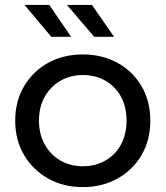

<svg xmlns="http://www.w3.org/2000/svg" viewBox="-20 -757 675 783"><path d="M318 6Q238 6 176 -29Q114 -64 78 -125Q42 -186 42 -265Q42 -344 78 -405Q114 -466 176 -500.5Q238 -535 318 -535Q397 -535 459.5 -500.5Q522 -466 557.5 -405Q593 -344 593 -265Q593 -186 557.5 -125Q522 -64 459.5 -29Q397 6 318 6ZM318 -79Q369 -79 409.5 -102Q450 -125 473 -167Q496 -209 496 -265Q496 -322 473 -363.5Q450 -405 409.5 -428Q369 -451 319 -451Q267 -451 227 -428Q187 -405 163 -363.5Q139 -322 139 -265Q139 -209 163 -167Q187 -125 227 -102Q267 -79 318 -79ZM364 -607 253 -737H355L445 -607ZM189 -607 80 -737H181L270 -607Z"/></svg>

Font: Montserrat Z Med
Style: Regular
Weight: 500
Designer: Julieta Ulanovsky
Foundry: Julieta Ulanovsky
Version: Version 8.000